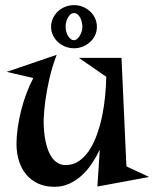

<svg xmlns="http://www.w3.org/2000/svg" viewBox="-20 -699 597 743"><path d="M450.2 -475.1 469.2 -55.2 557.1 -14.2 356.9 22.9 366.2 -120.1Q352.5 -91.3 335 -65.2Q317.4 -39.1 295.4 -19.3Q273.4 0.5 247.3 12.2Q221.2 23.9 190.9 23.9Q154.8 23.9 127.4 11.2Q100.1 -1.5 81.5 -23.7Q63 -45.9 53.5 -75.9Q43.9 -106 43.9 -140.1Q43.9 -171.9 48.8 -206.1Q53.7 -240.2 62.3 -273.7Q70.8 -307.1 82.8 -338.6Q94.7 -370.1 108.9 -397L5.9 -420.9L199.2 -486.8Q180.7 -437.5 170.7 -392.3Q160.6 -347.2 155.8 -312Q150.4 -271 148.9 -235.8Q148.9 -190.4 155.3 -157.5Q161.6 -124.5 172.9 -102.8Q184.1 -81.1 199.7 -70.6Q215.3 -60.1 233.9 -60.1Q262.2 -60.1 284.7 -75.2Q307.1 -90.3 324.5 -116Q341.8 -141.6 354.2 -175.8Q366.7 -210 374.8 -248Q382.8 -286.1 386.7 -325.7Q390.6 -365.2 391.1 -401.9L285.2 -475.1ZM355 -595.2Q355 -577.1 347.7 -562Q340.3 -546.9 328.1 -535.9Q315.9 -524.9 300 -518.6Q284.2 -512.2 266.6 -512.2Q249 -512.2 232.9 -518.6Q216.8 -524.9 204.6 -535.9Q192.4 -546.9 185.1 -562Q177.7 -577.1 177.7 -595.2Q177.7 -613.3 185.1 -628.7Q192.4 -644 204.6 -655.3Q216.8 -666.5 232.9 -672.9Q249 -679.2 266.6 -679.2Q284.2 -679.2 300 -672.9Q315.9 -666.5 328.1 -655.3Q340.3 -644 347.7 -628.7Q355 -613.3 355 -595.2ZM298.8 -595.2Q298.8 -605 296.4 -614.5Q293.9 -624 289.8 -631.6Q285.6 -639.2 279.8 -643.8Q273.9 -648.4 266.6 -648.4Q259.3 -648.4 253.4 -643.8Q247.6 -639.2 243.2 -631.6Q238.8 -624 236.3 -614.5Q233.9 -605 233.9 -595.2Q233.9 -585.9 236.3 -576.7Q238.8 -567.4 243.2 -560.1Q247.6 -552.7 253.4 -548.1Q259.3 -543.5 266.6 -543.5Q272.5 -543.5 278.1 -548.1Q283.7 -552.7 288.3 -560.1Q293 -567.4 295.9 -576.7Q298.8 -585.9 298.8 -595.2Z"/></svg>

Font: Risque
Style: Regular
Weight: 400
Designer: Astigmatic (AOETI)
Foundry: Astigmatic (AOETI)
Version: Version 1.000